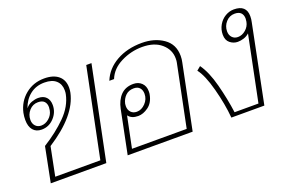

<svg xmlns="http://www.w3.org/2000/svg" viewBox="-79 -818 1596 1072"><g transform="rotate(-20 719.5 -281.5)"><path d="M110 -207Q190 -257 247 -314Q304 -371 318 -439Q320 -447 320 -462Q320 -498 296.5 -519.5Q273 -541 227 -541Q177 -541 141.5 -513Q106 -485 90 -438Q105 -457 126 -464.5Q147 -472 165 -472Q196 -472 212.5 -454.5Q229 -437 229 -407Q229 -364 198.5 -331.5Q168 -299 125 -299Q92 -299 74 -320.5Q56 -342 56 -381Q56 -402 60 -422Q74 -485 121.5 -524Q169 -563 234 -563Q288 -563 318 -538Q348 -513 348 -467Q348 -453 345 -438Q318 -311 139 -196L105 -26H373L481 -553H512L399 0H69ZM203 -385Q205 -397 205 -403Q205 -425 193 -437.5Q181 -450 156 -450Q125 -450 104 -426.5Q83 -403 83 -371Q83 -349 96 -335Q109 -321 130 -321Q155 -321 176.5 -339.5Q198 -358 203 -385Z M578 -257Q588 -306 616 -335Q644 -364 691 -364Q721 -364 740 -345.5Q759 -327 759 -296Q759 -282 757 -275Q748 -230 717.5 -208Q687 -186 657 -186Q617 -186 599 -211L561 -26H886L961 -393Q963 -401 963 -417Q963 -469 921.5 -505Q880 -541 808 -541Q742 -541 682 -511Q622 -481 600 -426H572Q598 -490 662.5 -526.5Q727 -563 814 -563Q889 -563 941.5 -526.5Q994 -490 994 -421Q994 -401 990 -384L912 0H526ZM732 -291Q732 -313 720 -326.5Q708 -340 685 -340Q655 -340 636 -321.5Q617 -303 611 -275Q610 -270 610 -261Q610 -239 623 -225Q636 -211 658 -211Q686 -211 709 -235Q732 -259 732 -291Z M1053 -311 1076 -330Q1112 -280 1135 -192Q1158 -104 1169 -22H1311L1390 -410Q1376 -397 1357.5 -391Q1339 -385 1321 -385Q1296 -385 1275.5 -401.5Q1255 -418 1255 -451Q1255 -482 1270 -508Q1285 -534 1309.5 -548.5Q1334 -563 1361 -563Q1435 -563 1435 -496Q1435 -478 1431 -461L1338 0H1142Q1135 -82 1110 -176Q1085 -270 1053 -311ZM1404 -474Q1406 -486 1406 -492Q1406 -514 1394 -526.5Q1382 -539 1357 -539Q1326 -539 1305 -515.5Q1284 -492 1284 -460Q1284 -438 1297 -424Q1310 -410 1331 -410Q1356 -410 1377.5 -428.5Q1399 -447 1404 -474Z"/></g></svg>

Font: Taviraj Thin
Style: Italic
Weight: 250
Italic angle: -12°
Designer: Katatrad Team
Foundry: CadsonDemak
Version: Version 1.001